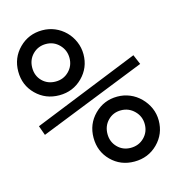

<svg xmlns="http://www.w3.org/2000/svg" viewBox="-91 -659 682 739"><g transform="rotate(-15 250.0 -290.0)"><path d="M282.2 -128.9Q282.2 -97.7 303.2 -76.2Q324.2 -54.7 355.5 -54.7Q387.7 -54.7 409.2 -76.2Q430.7 -97.7 430.7 -128.9Q430.7 -160.2 408.7 -182.1Q386.7 -204.1 355.5 -204.1Q324.2 -204.1 303.2 -182.6Q282.2 -161.1 282.2 -128.9ZM226.6 -128.9Q226.6 -183.6 264.2 -221.2Q301.8 -258.8 355.5 -258.8Q381.8 -258.8 405.3 -249Q428.7 -239.3 447.3 -220.7Q465.8 -202.1 476.1 -178.7Q486.3 -155.3 486.3 -128.9Q486.3 -75.2 448.7 -37.6Q411.1 0 355.5 0Q300.8 0 263.7 -37.1Q226.6 -74.2 226.6 -128.9ZM48.8 -188.5 35.2 -226.6 457 -396.5 473.6 -357.4ZM68.4 -450.2Q68.4 -418 89.4 -397Q110.4 -376 142.6 -376Q173.8 -376 195.3 -397.5Q216.8 -418.9 216.8 -450.2Q216.8 -481.4 195.3 -503.4Q173.8 -525.4 142.6 -525.4Q111.3 -525.4 89.8 -503.9Q68.4 -482.4 68.4 -450.2ZM12.7 -450.2Q12.7 -504.9 50.3 -542.5Q87.9 -580.1 142.6 -580.1Q168.9 -580.1 192.4 -570.3Q215.8 -560.5 234.4 -542Q252 -524.4 262.2 -500.5Q272.5 -476.6 272.5 -450.2Q272.5 -396.5 234.9 -358.9Q197.3 -321.3 142.6 -321.3Q87.9 -321.3 50.3 -358.4Q12.7 -395.5 12.7 -450.2Z"/></g></svg>

Font: BabelStone Xiangqi
Style: Regular
Weight: 400
Designer: Andrew West
Foundry: BabelStone
Version: Version 11.000 June 09, 2018